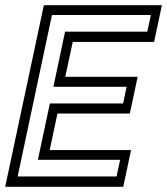

<svg xmlns="http://www.w3.org/2000/svg" viewBox="-37 -720 644 740"><path d="M-17 0 132 -700H587L557 -558.5H243.5L214.5 -424H493.5L463.5 -282.5H184.5L154.5 -141.5H468L438 0ZM31 -39.8H412.2L426 -104H109L155.2 -321.2H437.5L451 -385.5H168.8L213.8 -598H530.8L544.5 -662.2H163.2Z"/></svg>

Font: Tourney Thin
Style: Italic
Weight: 100
Italic angle: -12°
Designer: Tyler Finck
Foundry: Etcetera Type Co
Version: Version 1.015